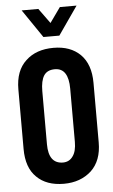

<svg xmlns="http://www.w3.org/2000/svg" viewBox="-61 -948 589 997"><g transform="rotate(-5 234.0 -450.0)"><path d="M38.1 -190.4V-501Q38.1 -598.6 93.8 -649.4Q147.5 -700.2 238.3 -700.2Q326.2 -700.2 377.9 -649.4Q429.7 -597.7 429.7 -501V-190.4Q429.7 -95.7 375 -43.9Q318.4 7.8 231.4 7.8Q140.6 7.8 89.8 -43Q38.1 -92.8 38.1 -190.4ZM306.6 -204.1V-481.4Q306.6 -534.2 289.1 -561.5Q271.5 -588.9 235.4 -588.9Q196.3 -588.9 178.7 -562.5Q161.1 -535.2 161.1 -481.4V-204.1Q161.1 -103.5 235.4 -102.5Q269.5 -102.5 288.1 -129.9Q306.6 -155.3 306.6 -204.1ZM90.8 -908.2H177.7L234.4 -830.1L290 -908.2H377L274.4 -760.7H191.4Z"/></g></svg>

Font: Dinish Condensed
Style: Bold
Weight: 700
Width: 3
Designer: Bert Driehuis
Foundry: Playbeing
Version: Version 3.006; git-39231f3c-release